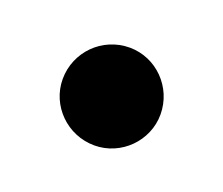

<svg xmlns="http://www.w3.org/2000/svg" viewBox="-42 -479 277 238"><g transform="rotate(20 96.5 -359.5)"><path d="M161 -359C161 -395 132 -424 97 -424C61 -424 32 -395 32 -359C32 -324 61 -295 97 -295C132 -295 161 -324 161 -359Z"/></g></svg>

Font: Rum Raisin
Style: Regular
Weight: 400
Designer: Astigmatic (AOETI)
Foundry: Astigmatic (AOETI)
Version: Version 1.000